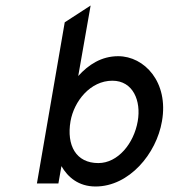

<svg xmlns="http://www.w3.org/2000/svg" viewBox="-20 -666 702 697"><path d="M568 -226C593 -368 504 -462 409 -462C348 -462 301 -431 264 -390L309 -646L215 -585L114 0H192L203 -63C226 -23 265 11 327 11C449 11 548 -108 568 -226ZM480 -226C466 -145 408 -74 337 -74C256 -74 221 -138 236 -226C249 -299 308 -373 388 -373C463 -373 493 -300 480 -226Z"/></svg>

Font: Charger Monospace
Style: Regular
Weight: 400
Designer: Jasper
Foundry: Cannot Into Space Fonts
Version: Version 0.980